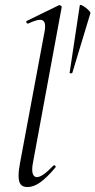

<svg xmlns="http://www.w3.org/2000/svg" viewBox="-20 -746 385 775"><path d="M55 -37Q55 -58 61 -89L160 -619Q162 -627 162 -641Q162 -666 142 -666Q126 -666 94 -651H92Q88 -651 86.5 -656Q85 -661 89 -662L218 -725H220Q224 -725 227 -722Q230 -719 229 -717L113 -89Q110 -74 110 -62Q110 -47 115 -39Q120 -31 129 -31Q151 -31 195 -77Q197 -79 199 -79Q202 -79 204 -75.5Q206 -72 203 -69Q169 -29 142.5 -10Q116 9 91 9Q72 9 63.5 -1.5Q55 -12 55 -37ZM345 -693 272 -452Q271 -450 266 -450Q261 -450 261 -452L302 -724Q303 -729 314.5 -722.5Q326 -716 336 -706.5Q346 -697 345 -693Z"/></svg>

Font: Cormorant Garamond
Style: Italic
Weight: 400
Italic angle: -10°
Designer: Christian Thalmann (Catharsis Fonts)
Foundry: Catharsis Fonts
Version: Version 4.000